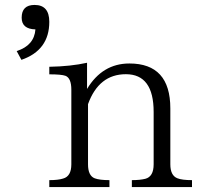

<svg xmlns="http://www.w3.org/2000/svg" viewBox="-20 -760 808 770"><path d="M750 -9.8H508.8V-37.6Q541.5 -37.6 563 -43Q596.2 -51.8 596.2 -101.1V-311Q596.2 -462.4 484.9 -462.4Q376.5 -462.4 333 -342.3V-101.1Q333 -55.2 359.9 -44.9Q379.4 -37.6 418.9 -37.6V-9.8H177.7V-37.6Q213.4 -37.6 232.9 -43.9Q266.1 -52.7 266.1 -101.1V-399.9Q266.1 -447.3 242.2 -456.1Q225.6 -461.9 177.7 -461.9V-492.2Q263.7 -493.7 329.1 -508.3V-403.3Q390.6 -505.4 499 -505.4Q663.1 -505.4 663.1 -325.2V-101.1Q663.1 -55.7 691.9 -44.9Q710.4 -37.6 750 -37.6ZM122.1 -642.1Q66.9 -643.6 66.9 -689Q66.9 -740.2 118.7 -740.2Q177.7 -740.2 177.7 -672.4Q177.7 -558.6 65.9 -520L46.9 -555.2Q117.2 -577.6 122.1 -642.1Z"/></svg>

Font: I.Ming
Style: Regular
Weight: 400
Designer: Ichiten Fonts Project
Version: Version 6.11; Dec 27, 2019